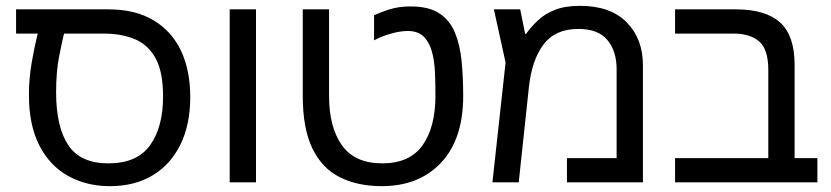

<svg xmlns="http://www.w3.org/2000/svg" viewBox="-20 -624 2842 657"><path d="M356 13Q276 13 213 -22Q150 -57 114.5 -126.5Q79 -196 79 -299Q79 -355 88.5 -410Q98 -465 109 -509H35V-592H351Q443 -592 505.5 -554.5Q568 -517 599.5 -450Q631 -383 631 -292Q631 -197 597 -128.5Q563 -60 501.5 -23.5Q440 13 356 13ZM351 -65Q449 -65 493.5 -127Q538 -189 538 -294Q538 -377 513 -423.5Q488 -470 442.5 -489.5Q397 -509 335 -509H199Q193 -484 182.5 -432Q172 -380 172 -308Q172 -190 213.5 -127.5Q255 -65 351 -65Z M766 0V-592H856V0Z M1286 13Q1204 13 1143 -17.5Q1082 -48 1049 -116Q1016 -184 1016 -296V-592H1106V-296Q1106 -189 1150 -127Q1194 -65 1288 -65Q1382 -65 1426 -127Q1470 -189 1470 -296Q1470 -335 1468.5 -374Q1467 -413 1458.5 -445.5Q1450 -478 1430.5 -498Q1411 -518 1375 -518Q1350 -518 1318 -509Q1286 -500 1260 -486V-572Q1279 -581 1311.5 -591.5Q1344 -602 1385 -602Q1447 -602 1483 -578.5Q1519 -555 1536.5 -513Q1554 -471 1559.5 -415.5Q1565 -360 1565 -296Q1565 -148 1489.5 -67.5Q1414 13 1286 13Z M1965 -604Q2069 -604 2124.5 -547.5Q2180 -491 2180 -401V0H1920V-83H2090V-387Q2090 -449 2058.5 -487Q2027 -525 1959 -525Q1880 -525 1840 -472Q1800 -419 1790 -327L1755 0H1665L1710 -410L1670 -592H1760L1777 -508H1780Q1798 -533 1821.5 -555Q1845 -577 1879.5 -590.5Q1914 -604 1965 -604Z M2290 0V-83H2609V-385Q2609 -455 2578 -482Q2547 -509 2492 -509H2290V-592H2498Q2600 -592 2649.5 -547Q2699 -502 2699 -403V-83H2777V0Z"/></svg>

Font: Noto Sans Living
Style: Regular
Weight: 400
Designer: Monotype Design Team
Foundry: Monotype Imaging Inc.
Version: Version 2.013; ttfautohint (v1.8.4.7-5d5b)